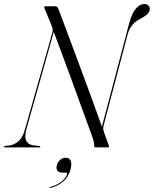

<svg xmlns="http://www.w3.org/2000/svg" viewBox="-47 -731 763 952"><path d="M83.5 -89 223 -584.5 217 -579.5Q240 -518 262 -459.2Q284 -400.5 304.5 -344.2Q325 -288 344.2 -235.2Q363.5 -182.5 381.2 -134Q399 -85.5 414.5 -41.5Q417.5 -31 418.5 -25.8Q419.5 -20.5 420 -12Q419.5 -5.5 420.8 -2.8Q422 0 427 0H487.5Q492 0 492.8 -2.5Q493.5 -5 492.5 -9.5L469.5 -73Q464.5 -86.5 464.8 -92.8Q465 -99 466 -105.5L585.5 -559Q590.5 -578 598.8 -592.2Q607 -606.5 619.2 -617.8Q631.5 -629 648.5 -637.5Q673.5 -650.5 684.5 -661.8Q695.5 -673 695.5 -686.5Q696 -697 688.5 -704Q681 -711 668 -711Q647 -711 627.5 -689.2Q608 -667.5 594 -617L455 -90.5L462 -93Q446.5 -136.5 431.2 -178.5Q416 -220.5 400.2 -263.5Q384.5 -306.5 367.5 -352.5Q350.5 -398.5 331.5 -449.2Q312.5 -500 291 -557.5Q269.5 -615 244.5 -682Q241 -692.5 236.8 -696.2Q232.5 -700 225.5 -700H177.5Q175 -700 174 -699Q173 -698 172.8 -696.2Q172.5 -694.5 172.5 -692.5L209.5 -602.5Q212.5 -594.5 213.8 -586.5Q215 -578.5 212 -567.5L77 -90.5Q67 -51.5 46.8 -32.8Q26.5 -14 2 -10L-21 -7.5Q-27 -7 -27 -3Q-27 -1 -24.8 -0.5Q-22.5 0 -18 0H149Q151 0 152 -0.8Q153 -1.5 153 -3.5Q153 -5 151.8 -6Q150.5 -7 148.5 -7L118 -10.5Q93 -14 83.2 -32.8Q73.5 -51.5 83.5 -89ZM263.5 125Q244 125 237.2 114.8Q230.5 104.5 234.5 89.5Q239 72.5 251.2 61.8Q263.5 51 279 51Q297 51 303.5 65.8Q310 80.5 302.5 108.5Q293.5 145.5 266.2 169Q239 192.5 203.5 200.5Q201 201 199.8 200.8Q198.5 200.5 198.5 199.5Q198.5 198 199.2 197Q200 196 202 195.5Q224 190.5 242 180Q260 169.5 271.2 156.8Q282.5 144 285.5 133Q287 125 280.5 125Z"/></svg>

Font: Fraunces 120pt Light
Style: Italic
Weight: 300
Italic angle: -16°
Version: Version 1.000;[b76b70a41]